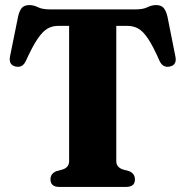

<svg xmlns="http://www.w3.org/2000/svg" viewBox="-20 -737 731 757"><path d="M176 -700H515Q544 -700 561.2 -708.5Q578.5 -717 595 -717Q614.5 -717 624.2 -706.8Q634 -696.5 640 -672.5L671 -517Q679.5 -480.5 649 -474.5Q622 -469 609 -497Q584 -554 564.2 -583.8Q544.5 -613.5 525.2 -624.2Q506 -635 482 -635H438.5V-101.5Q438.5 -78 464 -69L489.5 -62Q512 -52.5 512 -29.5Q512 0 477 0H214Q179 0 179 -30Q179 -52.5 202 -62L227.5 -69Q252.5 -77.5 252.5 -101.5V-635H209Q185.5 -635 166.5 -623.8Q147.5 -612.5 127.5 -582.8Q107.5 -553 82 -497Q69.5 -469 42.5 -474.5Q12 -480.5 20 -517L51.5 -672.5Q57 -696.5 67 -706.8Q77 -717 96 -717Q112.5 -717 129.8 -708.5Q147 -700 176 -700Z"/></svg>

Font: Fraunces 72pt S050
Style: Bold
Weight: 700
Version: Version 1.000; ttfautohint (v1.8.3)